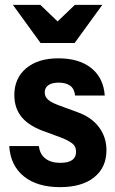

<svg xmlns="http://www.w3.org/2000/svg" viewBox="-20 -760 473 790"><path d="M227 10Q133 10 78 -34.5Q23 -79 18 -159H140Q144 -125 167 -107.5Q190 -90 228 -90Q261 -90 277 -101.5Q293 -113 293 -135Q293 -154 282 -165.5Q271 -177 239 -191L169 -217Q103 -239 71 -276Q39 -313 39 -369Q39 -438 87.5 -479Q136 -520 220 -520Q306 -520 356 -479.5Q406 -439 411 -367H289Q286 -395 268.5 -407.5Q251 -420 221 -420Q194 -420 179 -409.5Q164 -399 164 -380Q164 -363 176.5 -351Q189 -339 221 -327L300 -298Q356 -278 387 -237Q418 -196 418 -142Q418 -71 367.5 -30.5Q317 10 227 10ZM147 -583 33 -740H146L273 -618H161L288 -740H401L287 -583Z"/></svg>

Font: Instrument Sans SemiCondensed
Style: Bold
Weight: 700
Width: 4
Designer: Rodrigo Fuenzalida
Foundry: fragTYPE
Version: Version 1.000;gftools[0.9.28]